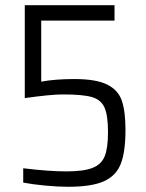

<svg xmlns="http://www.w3.org/2000/svg" viewBox="-20 -708 558 736"><path d="M69 -8V-63Q168 -51 234 -51Q301 -51 335 -64.5Q369 -78 381.5 -109.5Q394 -141 394 -201Q394 -266 380.5 -296Q367 -326 332 -336Q297 -346 221 -346Q175 -346 75 -332V-688H419V-629H138V-395Q191 -405 265 -405Q348 -405 390.5 -384Q433 -363 447 -322Q461 -281 461 -210Q461 -126 443 -80Q425 -34 378 -13Q331 8 241 8Q203 8 154.5 3.5Q106 -1 69 -8Z"/></svg>

Font: Saira Semi Condensed Light
Style: Regular
Weight: 300
Width: 4
Designer: Hector Gatti with collaboration of the Omnibus-Type team
Foundry: Omnibus-Type
Version: Version 1.001; ttfautohint (v1.8)